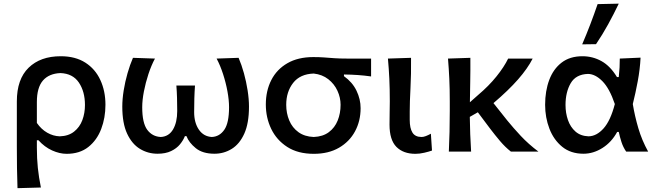

<svg xmlns="http://www.w3.org/2000/svg" viewBox="-20 -810 3506 1026"><path d="M73.5 195.5Q71.5 141 70.8 88.2Q70 35.5 70 -26V-268Q70 -387 133 -448.2Q196 -509.5 304.5 -509.5Q382.5 -509.5 435.8 -475.5Q489 -441.5 516.2 -382.5Q543.5 -323.5 543.5 -250Q543.5 -180.5 520.8 -120.8Q498 -61 452 -24.5Q406 12 336 12Q298.5 12 258.2 -6.2Q218 -24.5 185.5 -60.5H177V-20.5Q177 37 182.2 87.2Q187.5 137.5 198.5 192ZM299.5 -81.5Q346 -83 376 -106.8Q406 -130.5 420 -168Q434 -205.5 434 -249Q434 -320.5 401.5 -368.8Q369 -417 303 -419.5Q242 -417 209.5 -379.8Q177 -342.5 177 -264.5V-153Q200.5 -119 232.5 -100.8Q264.5 -82.5 299.5 -81.5Z M822 11.5Q770.5 11.5 727.8 -14.5Q685 -40.5 659.2 -96Q633.5 -151.5 633.5 -240.5Q633.5 -280.5 641 -327Q648.5 -373.5 661.5 -418.8Q674.5 -464 690.5 -501L808 -497Q788.5 -460.5 773.2 -414.2Q758 -368 749 -321.5Q740 -275 740 -237Q740 -152.5 767 -116.2Q794 -80 839.5 -78Q882.5 -80.5 904.8 -118.5Q927 -156.5 927 -216.5Q927 -251.5 926 -286.5Q925 -321.5 922.5 -353H1022Q1019.5 -320 1018.5 -283.8Q1017.5 -247.5 1017.5 -210.5Q1017.5 -154 1042.8 -117.2Q1068 -80.5 1112 -78Q1153.5 -80 1178.8 -116.8Q1204 -153.5 1204 -237Q1204 -275 1195.5 -321.5Q1187 -368 1172 -414.2Q1157 -460.5 1137.5 -497L1255 -501Q1271 -464 1283.5 -418.8Q1296 -373.5 1303.2 -327Q1310.5 -280.5 1310.5 -240.5Q1310.5 -151.5 1285.5 -96Q1260.5 -40.5 1218.5 -14.5Q1176.5 11.5 1126 11.5Q1063 11.5 1026.2 -18.2Q989.5 -48 976.5 -82.5H968Q959.5 -60.5 941.8 -38.8Q924 -17 894.5 -2.8Q865 11.5 822 11.5Z M1657 12Q1572 12 1515 -24.8Q1458 -61.5 1429.2 -121.5Q1400.5 -181.5 1400.5 -251.5Q1400.5 -325 1429.8 -382.2Q1459 -439.5 1515.8 -472.2Q1572.5 -505 1654.5 -505Q1687.5 -505 1713 -503Q1738.5 -501 1766.5 -499Q1794.5 -497 1834.5 -497H1963V-401.5Q1928.5 -406.5 1892.5 -409Q1856.5 -411.5 1818 -412V-403Q1863 -371 1885 -325.5Q1907 -280 1907 -232Q1907 -163.5 1877.2 -108.2Q1847.5 -53 1791.5 -20.5Q1735.5 12 1657 12ZM1656.5 -78Q1705.5 -80 1737.2 -103.8Q1769 -127.5 1784.5 -166Q1800 -204.5 1800 -250Q1800 -288.5 1783.2 -325Q1766.5 -361.5 1734.2 -386.8Q1702 -412 1656.5 -417Q1583.5 -414.5 1546.5 -367Q1509.5 -319.5 1509.5 -250Q1509.5 -204.5 1525.8 -166Q1542 -127.5 1574.8 -103.8Q1607.5 -80 1656.5 -78Z M2200 12Q2135 12 2098.2 -25.2Q2061.5 -62.5 2061.5 -144Q2061.5 -182.5 2062.2 -209.8Q2063 -237 2063 -268Q2063 -335.5 2060.5 -388.8Q2058 -442 2053 -497L2176.5 -501Q2177.5 -413 2173.5 -339Q2169.5 -265 2169.5 -214V-169Q2169.5 -125 2184 -101.5Q2198.5 -78 2233 -78Q2243 -78 2255.5 -82.8Q2268 -87.5 2282.5 -95.5L2288.5 -5.5Q2272 0.5 2247.2 6.2Q2222.5 12 2200 12Z M2378.5 0Q2381 -54.5 2382.2 -105.2Q2383.5 -156 2383.5 -218V-268Q2383.5 -335.5 2381 -388.8Q2378.5 -442 2374 -497L2493.5 -501Q2494 -432 2492.8 -371.5Q2491.5 -311 2491 -263.5L2534.5 -302Q2592.5 -351 2633.2 -401.8Q2674 -452.5 2695.5 -497H2826.5Q2799.5 -444 2748.5 -385.8Q2697.5 -327.5 2617 -259L2690.5 -166.5Q2723 -126.5 2763.2 -83.5Q2803.5 -40.5 2857 0H2710Q2679.5 -24 2652.2 -56.2Q2625 -88.5 2599.5 -122L2533.5 -210L2490.5 -185.5Q2491 -137 2492.8 -92.5Q2494.5 -48 2497.5 0Z M3098 11.5Q3030 11.5 2984.5 -25.5Q2939 -62.5 2916 -122.2Q2893 -182 2893 -250Q2893 -324 2915 -382.8Q2937 -441.5 2981.2 -475.5Q3025.5 -509.5 3092.5 -509.5Q3147.5 -509.5 3194.5 -483.2Q3241.5 -457 3277 -398H3286.5Q3289.5 -424.5 3290.8 -449.2Q3292 -474 3292 -497L3403 -502Q3400 -440.5 3388 -376Q3376 -311.5 3361.5 -254Q3372 -190 3391 -125.2Q3410 -60.5 3443.5 0H3326Q3309.5 -24 3300.8 -51.5Q3292 -79 3286.5 -105H3278Q3248 -50 3199.2 -19.2Q3150.5 11.5 3098 11.5ZM3125.5 -81.5Q3168.5 -82.5 3205.5 -124Q3242.5 -165.5 3265.5 -254Q3237 -338 3199 -376.2Q3161 -414.5 3122 -415Q3057.5 -413 3029.8 -365.5Q3002 -318 3002 -249Q3002 -206 3015 -168.5Q3028 -131 3055.2 -107Q3082.5 -83 3125.5 -81.5ZM3091 -573Q3114 -626.5 3134.5 -680.2Q3155 -734 3173.5 -788L3286.5 -790.5Q3260 -735 3229.8 -680Q3199.5 -625 3165 -574Z"/></svg>

Font: Commissioner Flair Medium
Style: Regular
Weight: 500
Designer: Kostas Bartsokas
Foundry: Kostas Bartsokas
Version: Version 1.000; ttfautohint (v1.8.3)